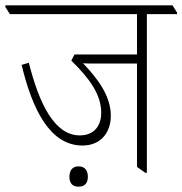

<svg xmlns="http://www.w3.org/2000/svg" viewBox="-46 -642 683 719"><path d="M263 -97C328 -97 369 -142 369 -209C369 -276 328 -340 265 -405C273 -405 284 -404 294 -404H467V-17L498 5H504V-589H617V-595L600 -622H-26V-616L-9 -589H467V-438H233L221 -415C292 -346 333 -286 333 -220C333 -168 304 -135 253 -135C158 -135 101 -253 62 -407L35 -399C75 -232 141 -97 263 -97ZM248 57C271 57 283 44 283 20C283 -5 271 -19 248 -19C226 -19 214 -5 214 20C214 45 226 57 248 57Z"/></svg>

Font: Noto Serif Devanagari SemiCondensed ExtraLight
Style: Regular
Weight: 200
Width: 4
Designer: Universal Thirst, Indian Type Foundry and the Monotype Design Team
Foundry: Monotype Imaging Inc.
Version: Version 2.004